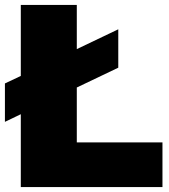

<svg xmlns="http://www.w3.org/2000/svg" viewBox="-20 -760 685 780"><path d="M64.5 0V-296L0 -265V-421L64.5 -451.5V-740H292V-560.5L460.5 -641V-485L292 -404.5V-181.5H640V0Z"/></svg>

Font: Encode Sans SemiExpanded SemiExpanded Black
Style: Regular
Weight: 900
Width: 6
Designer: Multiple Designers
Foundry: Impallari Type
Version: Version 3.000; ttfautohint (v1.8.3) -l 8 -r 50 -G 200 -x 14 